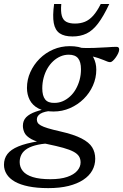

<svg xmlns="http://www.w3.org/2000/svg" viewBox="-78 -724 634 990"><path d="M490.5 -403.5Q483.5 -403.5 475.8 -406.5Q468 -409.5 456.8 -414.2Q445.5 -419 429 -424.5Q412.5 -430 388.8 -435.2Q365 -440.5 332 -444L323.5 -478Q365.5 -475.5 404.5 -476.8Q443.5 -478 474.2 -480.2Q505 -482.5 522 -482.5Q529.5 -482.5 533 -479.2Q536.5 -476 536.5 -469Q536.5 -460.5 531.5 -449.5Q526.5 -438.5 519 -428Q511.5 -417.5 503.8 -410.5Q496 -403.5 490.5 -403.5ZM203 -193.5Q225.5 -193.5 245.8 -202.2Q266 -211 283.2 -226.8Q300.5 -242.5 313 -264.5Q325.5 -286.5 332.5 -312.2Q339.5 -338 339.5 -367Q339.5 -405 324.5 -423.5Q309.5 -442 276.5 -442Q254 -442 233.8 -433.2Q213.5 -424.5 196.2 -408.5Q179 -392.5 166.5 -371Q154 -349.5 147 -323.2Q140 -297 140 -268.5Q140 -230 155 -211.2Q170 -192.5 203 -193.5ZM282 -486Q330.5 -486 360.5 -469.8Q390.5 -453.5 404.5 -426Q418.5 -398.5 418.5 -364.5Q418.5 -322 401.2 -283Q384 -244 353.5 -214Q323 -184 283 -166.5Q243 -149 198 -149Q149.5 -149 119.2 -165.2Q89 -181.5 75 -209.2Q61 -237 61 -270.5Q61 -313.5 78.5 -352.2Q96 -391 126.2 -421.2Q156.5 -451.5 196.5 -468.8Q236.5 -486 282 -486ZM171 246Q112.5 246 69.5 237.2Q26.5 228.5 -1.5 212.5Q-29.5 196.5 -43.5 174.2Q-57.5 152 -57.5 125.5Q-57.5 93.5 -39.8 70.2Q-22 47 16.5 31Q55 15 118.5 4.5L140.5 -20.5L199.5 14.5Q151.5 15 117.8 22.2Q84 29.5 63.2 42Q42.5 54.5 33 72.2Q23.5 90 23.5 111.5Q23.5 138 39.8 158Q56 178 91 189Q126 200 182 200Q234 200 268.5 188.2Q303 176.5 320.2 156.5Q337.5 136.5 337.5 113.5Q337.5 95 329 81.8Q320.5 68.5 300.8 58Q281 47.5 248 38.2Q215 29 166.5 19Q110.5 8.5 83.5 -6.8Q56.5 -22 48.2 -39.8Q40 -57.5 40 -75Q40 -102.5 57.2 -119.8Q74.5 -137 105.8 -148Q137 -159 178.5 -166.5L193.5 -153.5Q149 -149.5 130.5 -137.8Q112 -126 112 -108Q112 -99 116.2 -91.5Q120.5 -84 132.8 -77Q145 -70 168.8 -62.8Q192.5 -55.5 232.5 -46.5Q303 -30.5 342.2 -10.2Q381.5 10 397.2 35.5Q413 61 413 94.5Q413 127.5 397.5 155.2Q382 183 351.2 203.2Q320.5 223.5 275.5 234.8Q230.5 246 171 246ZM308.5 -602.5Q337 -602.5 359.8 -611.8Q382.5 -621 402.5 -643.2Q422.5 -665.5 441.5 -703.5H485.5Q455.5 -639.5 427.5 -602.8Q399.5 -566 368 -551Q336.5 -536 296 -536Q253.5 -536 229.8 -552.2Q206 -568.5 199.2 -605.2Q192.5 -642 201 -703.5H238Q234.5 -664.5 240.8 -642.5Q247 -620.5 264 -611.5Q281 -602.5 308.5 -602.5Z"/></svg>

Font: Newsreader 11pt
Style: Italic
Weight: 400
Italic angle: -17°
Version: Version 1.003